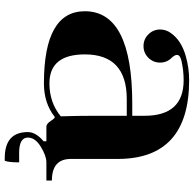

<svg xmlns="http://www.w3.org/2000/svg" viewBox="-24 -636 841 834"><g transform="rotate(90 397.0 -219.5)"><path d="M594.2 12V0H530.3Q518.3 0 505.5 -19.5Q492.7 -39.1 488 -36.1Q429 10.7 342.8 10.7Q29.3 10.7 29.3 -167Q29.3 -373 430.7 -373H483.4V-426.8Q483.4 -596.2 328.6 -596.2Q286.6 -596.2 245.6 -586.9Q219 -581.1 219 -567.1Q219 -557.6 231.4 -544.4Q252.4 -523.9 252.4 -493.7Q252.4 -463.9 231.4 -442.9Q210.4 -421.9 180.7 -421.9Q150.9 -421.9 129.9 -442.9Q108.6 -464.1 108.6 -493.9Q108.6 -519 123.8 -540.5Q156.2 -586.4 224.6 -605.5Q275.6 -620.1 328.6 -620.1Q670.9 -620.1 670.9 -309.6V-106Q670.9 -23.9 764.6 -23.9V0H685.3Q657.2 0 616.9 24.9Q578.1 48.8 578.1 80.6Q578.1 118.4 645 118.4L685.8 118.2Q685.8 164.3 678.7 180.9H667.5Q554.2 180.9 554.2 80.6Q554.2 45.9 594.2 12ZM483.4 -349.1H411.1Q216.8 -349.1 216.8 -167Q216.8 -13.2 342.8 -13.2Q426 -13.2 485.8 -62.5Q483.4 -135.3 483.4 -215.1Z"/></g></svg>

Font: itsadzoke
Style: Regular
Weight: 700
Width: 7
Version: Version 0.45